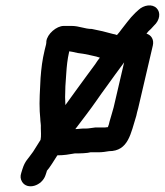

<svg xmlns="http://www.w3.org/2000/svg" viewBox="-20 -575 597 696"><path d="M188 -12H189C212 -12 229 -15 252 -19H267C278 -19 289 -20 298 -21L308 -23H338C349 -23 365 -25 375 -27C446 -27 454 -92 474 -155C476 -164 478 -173 481 -183L534 -410C539 -432 528 -448 511 -453C515 -459 521 -465 527 -470L538 -482C560 -502 563 -530 548 -545C532 -562 501 -557 482 -539L470 -528C460 -518 450 -507 441 -495L420 -468C416 -462 410 -455 404 -448C402 -449 392 -452 389 -452C365 -459 339 -465 313 -470C287 -470 267 -481 240 -481H211C185 -481 151 -452 148 -425C148 -422 148 -419 147 -414L142 -394C133 -356 130 -330 127 -292C125 -252 122 -207 124 -171L126 -145C126 -134 129 -123 128 -111C128 -99 130 -82 127 -68C119 -55 109 -40 100 -25C80 4 71 7 61 39L57 52C53 64 54 74 60 84C79 115 132 99 145 60L149 48L150 44C158 36 178 4 188 -12ZM430 -349 392 -186C387 -167 382 -152 377 -134C376 -128 374 -121 371 -114H368C365 -113 362 -113 359 -113H326C314 -112 303 -109 291 -109C278 -110 265 -107 253 -107C275 -136 309 -180 331 -212C355 -247 374 -271 397 -304L425 -342C425 -343 430 -348 430 -349ZM342 -366C336 -359 331 -351 325 -342L294 -300C270 -268 242 -228 217 -194V-195L216 -223C216 -234 217 -247 217 -262L220 -306C222 -336 224 -358 231 -389C233 -389 236 -388 243 -387C259 -383 265 -382 282 -380C299 -377 311 -374 329 -370Z"/></svg>

Font: Electronic
Style: BlkIt
Weight: 900
Version: Version 1.011